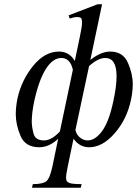

<svg xmlns="http://www.w3.org/2000/svg" viewBox="-20 -689 654 901"><path d="M302 -617 438 -669H459L404 -408Q454 -447 497 -447Q557 -447 580 -395Q603 -343 603 -294Q603 -260 595 -222Q576 -130 518.5 -64Q461 2 399 2Q353 2 325 -38L298 92Q290 130 290 145Q290 149 291.5 156.5Q293 164 305.5 169.5Q318 175 363 175L359 192H130L134 175Q181 175 197.5 161.5Q214 148 226 92L253 -38Q211 2 164 2Q99 2 76.5 -51Q54 -104 54 -153Q54 -187 62 -227Q81 -313 135.5 -380Q190 -447 257 -447Q305 -447 331 -403L355 -518Q365 -564 365 -584Q365 -590 363 -599.5Q361 -609 342 -609Q327 -609 307 -602ZM322 -362Q309 -417 268 -417Q228 -417 195 -365Q162 -313 140 -211Q129 -157 129 -119Q129 -94 137.5 -62Q146 -30 186 -30Q222 -30 261 -72ZM334 -79Q339 -56 356 -43Q373 -30 391 -30Q427 -30 459.5 -74.5Q492 -119 512 -215Q527 -285 527 -331Q527 -417 474 -417Q440 -417 398 -379Z"/></svg>

Font: New Athena Unicode
Style: Italic
Weight: 400
Designer: J. Rusten 1997; rev. by R. Hancock 2001, 2002, rev. by D. Mastronarde 2002-2019
Foundry: Society for Classical Studies (formerly American Philological Association)
Version: Version 5.008